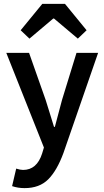

<svg xmlns="http://www.w3.org/2000/svg" viewBox="-20 -762 535 984"><path d="M85.9 -606.9 196.8 -742.2H313L423.8 -606.9L378.9 -564L256.8 -667H252.9L130.9 -564ZM106 202.1Q71.8 202.1 42 191.9L63 102.1Q84 108.9 98.1 108.9Q168.9 108.9 195.8 24.9L205.1 -5.9L12.2 -491.2H128.9L213.9 -250Q220.7 -229 234.9 -182.6Q249 -136.2 256.8 -111.8H261.2Q289.1 -216.8 297.9 -250L372.1 -491.2H482.9L305.2 22Q272 112.3 227.1 157.2Q182.1 202.1 106 202.1Z"/></svg>

Font: SourceSansPro-Semibold
Style: Regular
Weight: 600
Designer: Paul D. Hunt
Foundry: Adobe Systems Incorporated
Version: Version 2.020;PS 2.0;hotconv 1.0.86;makeotf.lib2.5.63406